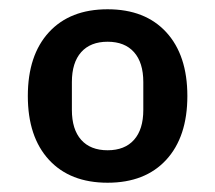

<svg xmlns="http://www.w3.org/2000/svg" viewBox="-20 -724 464 414"><path d="M212 -330Q131 -330 85.5 -379.5Q40 -429 40 -517Q40 -605 85.5 -654.5Q131 -704 212 -704Q293 -704 338.5 -654.5Q384 -605 384 -517Q384 -429 338.5 -379.5Q293 -330 212 -330ZM212 -400Q249 -400 269 -422.5Q289 -445 289 -487V-547Q289 -589 269 -611.5Q249 -634 212 -634Q175 -634 155 -611.5Q135 -589 135 -547V-487Q135 -445 155 -422.5Q175 -400 212 -400Z"/></svg>

Font: IBM Plex Sans Hebrew SemiBold
Style: Regular
Weight: 600
Designer: Mike Abbink, Paul van der Laan, Pieter van Rosmalen, Yanek Iontef
Foundry: Bold Monday
Version: Version 1.2